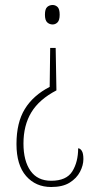

<svg xmlns="http://www.w3.org/2000/svg" viewBox="-20 -560 392 769"><path d="M206 -198Q137 -162 105.5 -110Q74 -58 74 15Q74 84 102 124Q130 164 185 164Q246 164 269.5 126.5Q293 89 293 34Q301 34 307.5 44Q314 54 314 77Q314 102 300.5 128Q287 154 259 171.5Q231 189 185 189Q123 189 84.5 145Q46 101 46 17Q46 -69 79.5 -123.5Q113 -178 179 -212L181 -368H203ZM191 -540Q202 -540 210.5 -532Q219 -524 219 -501Q219 -479 210.5 -470.5Q202 -462 191 -462Q178 -462 169 -470.5Q160 -479 160 -501Q160 -524 169 -532Q178 -540 191 -540Z"/></svg>

Font: Noto Serif Georgian ExtraCondensed Thin
Style: Regular
Weight: 100
Width: 2
Designer: Monotype Design Team, Akaki Razmadze
Foundry: Google LLC
Version: Version 2.003; ttfautohint (v1.8.4.7-5d5b)